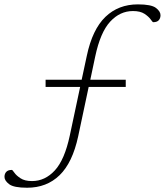

<svg xmlns="http://www.w3.org/2000/svg" viewBox="-52 -737 754 878"><path d="M72 121.5Q11 121.5 -10.2 105.2Q-31.5 89 -31.5 72Q-31.5 57.5 -23.2 48.8Q-15 40 2 40Q5 40 13.8 52.8Q22.5 65.5 41.8 78.2Q61 91 94.5 91Q154 91 198.8 42.2Q243.5 -6.5 267 -116.5L314.5 -339.5H156.5V-372.5H321.5L345 -482Q370.5 -602.5 430 -659.8Q489.5 -717 578.5 -717Q639.5 -717 660.8 -701Q682 -685 682 -667.5Q682 -653.5 674 -644.5Q666 -635.5 648.5 -635.5Q646 -635.5 637 -648.2Q628 -661 608.8 -673.8Q589.5 -686.5 556 -686.5Q496.5 -686.5 451.8 -638Q407 -589.5 383.5 -479L361 -372.5H523V-339.5H353.5L305.5 -113.5Q279.5 7 220.5 64.2Q161.5 121.5 72 121.5Z"/></svg>

Font: Newsreader Caption ExtraLight
Style: Regular
Weight: 275
Designer: Hugues Gentile
Foundry: Production Type
Version: Version 1.001